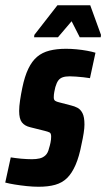

<svg xmlns="http://www.w3.org/2000/svg" viewBox="-41 -704 405 732"><path d="M106 8Q85 8 61 5.5Q37 3 15.5 -0.5Q-6 -4 -21 -8L0 -104Q7 -103 17.5 -101.5Q28 -100 39.5 -99Q51 -98 62 -97.5Q73 -97 81 -97Q97 -97 110 -100Q123 -103 132.5 -112Q142 -121 146 -139Q149 -148 151.5 -160Q154 -172 154 -183Q154 -196 148 -199Q142 -202 130 -205L74 -219Q53 -224 42.5 -237.5Q32 -251 32 -281Q32 -298 35.5 -321.5Q39 -345 44 -369Q53 -413 67 -442Q81 -471 100.5 -487.5Q120 -504 147.5 -511Q175 -518 211 -518Q230 -518 251 -516Q272 -514 291 -510.5Q310 -507 323 -503L302 -406Q291 -408 276.5 -409.5Q262 -411 248.5 -412Q235 -413 225 -413Q209 -413 198.5 -409.5Q188 -406 181.5 -397.5Q175 -389 170 -372Q168 -364 166 -353.5Q164 -343 164 -333Q164 -323 169.5 -319.5Q175 -316 184 -314L230 -302Q243 -299 254.5 -293Q266 -287 273.5 -272.5Q281 -258 281 -229Q281 -216 278 -196.5Q275 -177 270 -155Q261 -107 247 -75Q233 -43 214.5 -25Q196 -7 169.5 0.5Q143 8 106 8ZM89 -562 90 -571 178 -684H303L344 -571L343 -562H263L232 -623L180 -562Z"/></svg>

Font: Saira ExtraCondensed ExtraBold
Style: Italic
Weight: 800
Width: 2
Italic angle: -12°
Designer: Hector Gatti with collaboration of the Omnibus-Type team
Foundry: Omnibus-Type
Version: Version 1.101